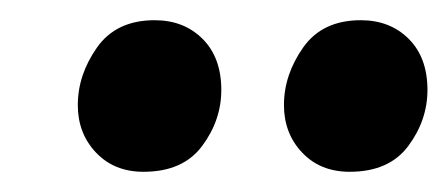

<svg xmlns="http://www.w3.org/2000/svg" viewBox="-20 -746 443 190"><path d="M326 -576Q297 -576 279 -595Q261 -614 261 -642Q261 -672 280 -699Q299 -726 337 -726Q366 -726 384.5 -707.5Q403 -689 403 -657Q403 -627 384 -601.5Q365 -576 326 -576ZM122 -576Q93 -576 75 -595Q57 -614 57 -642Q57 -672 76 -699Q95 -726 133 -726Q162 -726 180.5 -707.5Q199 -689 199 -657Q199 -627 180 -601.5Q161 -576 122 -576Z"/></svg>

Font: Faustina
Style: Bold Italic
Weight: 700
Italic angle: -8°
Designer: Alfonso Garcia
Foundry: http://www.omnibus-type.com
Version: Version 1.200